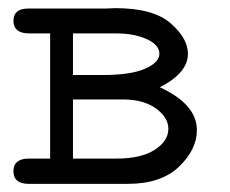

<svg xmlns="http://www.w3.org/2000/svg" viewBox="-20 -451 565 471"><path d="M13 -31Q13 -62 51 -62Q51 -62 103 -62V-369Q103 -369 52 -369Q13 -369 13 -400Q13 -429 47 -430H238Q242 -430 250.5 -430.5Q259 -431 263 -431Q356 -431 398.5 -394Q441 -357 441 -319Q441 -272 372 -237Q463 -195 463 -132Q463 -84 419 -42Q375 0 294 0H48Q13 -1 13 -31ZM159 -62H266Q326 -62 359.5 -83.5Q393 -105 393 -135Q393 -163 362.5 -185Q332 -207 282 -207H159ZM159 -267H232Q301 -267 336 -282.5Q371 -298 371 -319Q371 -341 340 -355Q309 -369 266 -369H159Z"/></svg>

Font: CMU Typewriter Text
Style: Regular
Weight: 500
Monospace: yes
Version: Version 0.7.0